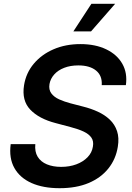

<svg xmlns="http://www.w3.org/2000/svg" viewBox="-20 -967 688 998"><path d="M289.6 11.2Q204.6 11.2 144 -15.6Q83.5 -42.5 54.7 -93.8Q25.9 -145 35.6 -217.8H163.6Q159.7 -178.7 175.8 -152.3Q191.9 -126 223.6 -112.8Q255.4 -99.6 297.9 -99.6Q341.3 -99.6 376.7 -112.8Q412.1 -126 435.1 -149.7Q458 -173.3 462.9 -205.1Q467.8 -232.9 455.1 -251.5Q442.4 -270 415 -283Q387.7 -295.9 348.1 -306.2L269.5 -327.1Q182.6 -349.6 137.5 -397Q92.3 -444.3 105 -523.9Q115.2 -587.9 155.8 -636Q196.3 -684.1 258.5 -710.9Q320.8 -737.8 397.9 -737.8Q475.6 -737.8 532 -710.7Q588.4 -683.6 615.7 -635.7Q643.1 -587.9 634.3 -524.4H508.8Q512.2 -573.2 479.5 -600.1Q446.8 -627 387.2 -627Q345.7 -627 313.7 -614.5Q281.7 -602.1 262 -580.1Q242.2 -558.1 237.3 -530.3Q232.4 -501 246.8 -481.7Q261.2 -462.4 287.8 -450.4Q314.5 -438.5 345.7 -430.2L411.6 -413.1Q453.1 -402.8 489 -386.2Q524.9 -369.6 550.8 -345Q576.7 -320.3 588.4 -285.4Q600.1 -250.5 592.3 -203.6Q582 -139.6 543.2 -91.1Q504.4 -42.5 440.4 -15.6Q376.5 11.2 289.6 11.2ZM361.3 -803.7 455.1 -947.3H578.6L453.1 -803.7Z"/></svg>

Font: Inter 17pt SemiBold
Style: Italic
Weight: 600
Italic angle: -9.3988°
Version: Version 4.001;git-66647c0bb